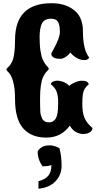

<svg xmlns="http://www.w3.org/2000/svg" viewBox="-20 -794 586 1172"><path d="M262.2 45.9Q170.9 45.9 121.3 -10.7Q71.8 -67.4 71.8 -188.5Q71.8 -320.3 24.4 -360.4Q14.2 -370.1 24.4 -378.9Q29.8 -383.3 37.6 -392.1Q45.4 -400.9 53.2 -416.5Q71.8 -454.6 71.8 -549.8Q71.8 -774.4 294.9 -774.4Q385.7 -774.4 440.4 -725.1Q486.3 -683.6 486.3 -603Q486.3 -489.7 524.4 -442.9Q522.9 -437 514.9 -432.1Q506.8 -427.2 497.1 -427.2Q478 -427.2 462.9 -433.6Q449.2 -438.5 437 -447.3Q428.2 -453.6 422.4 -459.2Q416.5 -464.8 413.6 -468.8L410.2 -472.7Q408.7 -474.1 407.2 -471.7L400.9 -462.9Q396 -456.5 379.6 -445.8Q363.3 -435.1 349.6 -435.1Q324.7 -435.1 313 -440.4Q297.9 -447.3 294.4 -458Q293 -461.9 293 -465.8Q293 -469.7 306.2 -492.2Q345.7 -562 345.7 -599.6Q345.7 -660.2 320.3 -673.8Q310.5 -679.2 292.7 -679.9Q274.9 -680.7 258.1 -672.9Q241.2 -665 232.9 -644Q221.7 -614.7 221.7 -565.9Q221.7 -516.1 227.5 -481.2Q233.4 -446.3 241.7 -428.7Q253.9 -403.3 265.9 -391.4Q277.8 -379.4 277.8 -374Q277.8 -369.6 272.5 -365.2Q267.1 -360.4 259 -350.6Q251 -340.8 243.2 -324.2Q224.6 -284.2 224.6 -192.9V-166Q224.6 -102.5 229.5 -91.3L236.8 -71.8Q239.7 -64.5 243.7 -60.8Q247.6 -57.1 252.9 -53.7Q261.2 -47.4 277.8 -47.1Q294.4 -46.9 306.2 -55.2Q317.4 -63.5 322.5 -74.5Q327.6 -85.4 331.1 -103Q335 -127.4 335 -167.5Q335 -209 326.2 -233.4Q317.4 -257.8 290.5 -279.8Q290.5 -292.5 311 -298.8Q329.6 -304.7 354.5 -297.9Q379.4 -291 394.5 -277.8L402.8 -270Q417 -282.7 439.5 -292Q461.9 -301.3 481 -301.3Q516.1 -301.3 522 -279.8Q506.3 -266.6 497.6 -252.7Q488.8 -238.8 485.6 -217.5Q482.4 -196.3 482.4 -160.2Q482.4 -106.4 495.8 -74.5Q509.3 -42.5 544.4 -12.7Q544.4 2.4 529.3 12.7Q514.2 22.9 491.7 23.9Q469.2 24.9 445.8 13.2Q422.4 1.5 406.2 -27.3Q353.5 45.9 262.2 45.9ZM214.8 357.9V312Q254.4 302.2 274.2 279.3Q293.9 256.3 293.9 213.4H293Q275.9 221.2 240.2 221.2Q210 180.7 210 130.4Q217.8 114.7 236.3 103.5Q254.9 93.3 283.2 93.3Q311.5 93.3 342.8 110.4Q356 159.2 356 216.8Q356 274.4 318.1 313.2Q280.3 352.1 214.8 357.9Z"/></svg>

Font: Sancreek
Style: Regular
Weight: 400
Designer: Vernon Adams
Foundry: Vernon Adams
Version: Version 1.100; ttfautohint (v1.8.4.7-5d5b)